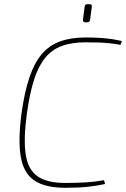

<svg xmlns="http://www.w3.org/2000/svg" viewBox="-20 -880 599 912"><path d="M386 -702Q426 -702 455.5 -700Q485 -698 509.5 -694.5Q534 -691 559 -685L552 -667Q525 -672 501 -674.5Q477 -677 450.5 -678Q424 -679 387 -679Q320 -679 273 -661.5Q226 -644 194 -604.5Q162 -565 141.5 -500.5Q121 -436 108 -343Q91 -220 102 -147Q113 -74 158.5 -42.5Q204 -11 289 -11Q350 -11 392 -14Q434 -17 474 -24L479 -6Q438 3 395 7.5Q352 12 290 12Q195 12 143.5 -22.5Q92 -57 78.5 -136Q65 -215 83 -347Q97 -445 120 -513Q143 -581 178 -622.5Q213 -664 264.5 -683Q316 -702 386 -702ZM406 -860Q412 -860 414.5 -857Q417 -854 416 -847L408 -787Q407 -774 394 -774H385Q379 -774 376 -777.5Q373 -781 374 -787L382 -847Q383 -854 385.5 -857Q388 -860 395 -860Z"/></svg>

Font: Exo 2 Thin
Style: Italic
Weight: 250
Italic angle: -8°
Designer: Natanael Gama
Foundry: Natanael Gama
Version: Version 2.010